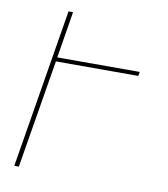

<svg xmlns="http://www.w3.org/2000/svg" viewBox="-82 -805 765 874"><g transform="rotate(10 300.0 -367.5)"><path d="M43 0 164 -735H185L150 -520H531L528 -501H147L64 0Z"/></g></svg>

Font: Iosevka Thin Extended Oblique
Style: Regular
Weight: 100
Width: 7
Italic angle: -9°
Monospace: yes
Designer: Belleve Invis
Foundry: Belleve Invis
Version: Version 32.5.0; ttfautohint (v1.8.4)